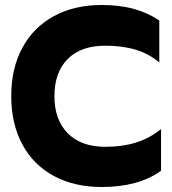

<svg xmlns="http://www.w3.org/2000/svg" viewBox="-20 -734 690 769"><path d="M25 -349Q25 -460 69.5 -542.5Q114 -625 196 -669.5Q278 -714 387 -714Q458 -714 514 -699Q570 -684 618 -652V-484Q576 -519 523 -535Q470 -551 402 -551Q304 -551 251 -497.5Q198 -444 198 -349Q198 -254 251.5 -200Q305 -146 402 -146Q470 -146 524.5 -163Q579 -180 625 -217V-50Q535 15 387 15Q278 15 196 -29Q114 -73 69.5 -155.5Q25 -238 25 -349Z"/></svg>

Font: Readiness
Style: Bold
Weight: 700
Designer: Katatrad Team
Foundry: CadsonDemak
Version: Version 1.00;January 16, 2020;FontCreator 12.0.0.2550 64-bit